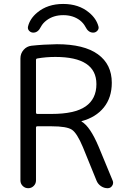

<svg xmlns="http://www.w3.org/2000/svg" viewBox="-20 -990 659 987"><path d="M486.3 -853.5Q489.3 -841.8 480.5 -832Q471.7 -822.3 459 -822.3Q433.6 -822.3 418.9 -852.5Q409.2 -871.1 390.6 -885.7Q355.5 -912.1 305.2 -912.1Q254.9 -912.1 219.7 -885.7Q200.2 -871.1 190.4 -852.5Q175.8 -822.3 151.4 -822.3Q138.7 -822.3 129.9 -831.5Q121.1 -840.8 124 -853.5Q133.8 -894.5 171.9 -925.8Q224.6 -969.7 304.7 -969.7Q384.8 -969.7 437.5 -925.8Q475.6 -894.5 486.3 -853.5ZM171.9 -340.8Q165 -340.8 165 -334V-62.5Q165 -45.9 153.3 -34.2Q141.6 -22.5 125 -22.5Q108.4 -22.5 96.7 -34.2Q85 -45.9 85 -62.5V-689.5Q85 -714.8 101.1 -733.4Q117.2 -752 141.6 -754.9Q204.1 -761.7 272.5 -762.7Q412.1 -762.7 483.4 -710.9Q554.7 -659.2 554.7 -564.5Q554.7 -488.3 513.7 -437.5Q472.7 -386.7 399.4 -367.2Q398.4 -367.2 398.4 -366.2Q398.4 -365.2 399.4 -365.2Q443.4 -339.8 487.3 -235.4L559.6 -60.5Q561.5 -55.7 561.5 -49.8Q561.5 -42 556.6 -35.2Q548.8 -22.5 533.2 -22.5Q514.6 -22.5 499 -33.2Q483.4 -43.9 476.6 -60.5L406.2 -233.4Q376 -305.7 349.6 -323.2Q323.2 -340.8 245.1 -340.8ZM165 -412.1Q165 -404.3 171.9 -404.3H245.1Q364.3 -404.3 419.9 -442.9Q475.6 -481.4 475.6 -557.6Q475.6 -697.3 264.6 -697.3Q215.8 -697.3 171.9 -689.5Q165 -688.5 165 -681.6Z"/></svg>

Font: Gen Jyuu Gothic P Normal
Style: Regular
Weight: 300
Designer: [Source Han Sans]
Ryoko NISHIZUKA  (kana & ideographs); Paul D. Hunt (Latin, Greek & Cyrillic); Wenlong ZHANG  (bopomofo
Version: Version 1.002.20150607